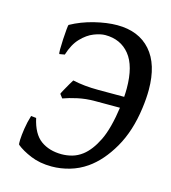

<svg xmlns="http://www.w3.org/2000/svg" viewBox="-99 -711 717 806"><g transform="rotate(15 259.5 -307.5)"><path d="M503.9 -321.3Q490.2 -218.3 447.5 -144.3Q404.8 -70.3 348.6 -31.2Q314.9 -7.8 275.9 3.4Q236.8 14.6 198.7 14.6Q147 14.6 107.2 -2Q67.4 -18.6 43.9 -38.1Q41.5 -40.5 42.2 -60.1Q43 -79.6 47.4 -108.9Q51.8 -138.2 61 -168L83.5 -165.5Q98.1 -99.1 135 -72.5Q171.9 -45.9 225.6 -45.9Q248.5 -45.9 271.2 -52.2Q293.9 -58.6 314.5 -74.2Q347.7 -99.6 373.5 -152.1Q399.4 -204.6 413.1 -303.2Q418.9 -346.7 418.9 -383.3Q418.9 -481 380.1 -528.8Q341.3 -576.7 274.4 -576.7Q253.4 -576.7 225.3 -565.7Q197.3 -554.7 171.4 -527.8Q145.5 -501 130.9 -453.6L108.4 -449.7Q106 -450.7 106 -470Q106 -489.3 107.4 -513.9Q108.9 -538.6 110.6 -557.9Q112.3 -577.1 114.3 -578.1Q159.2 -603 213.6 -616.5Q268.1 -629.9 312.5 -629.9Q405.8 -629.9 457.8 -571Q509.8 -512.2 509.8 -401.4Q509.8 -364.7 503.9 -321.3ZM460 -323.2 447.3 -297.9H303.7Q263.7 -297.9 228.3 -290Q192.9 -282.2 168 -272.9L155.3 -289.6Q156.7 -294.4 164.8 -308.8Q172.9 -323.2 181.4 -338.1Q189.9 -353 193.4 -357.9Q243.7 -346.7 304.7 -346.7H447.8Z"/></g></svg>

Font: Gentium Book Plus
Style: Italic
Weight: 400
Italic angle: -8°
Designer: Victor Gaultney, Annie Olsen, Iska Routamaa, Becca Hirsbrunner
Foundry: SIL International
Version: Version 6.101